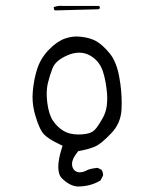

<svg xmlns="http://www.w3.org/2000/svg" viewBox="-20 -537 540 674"><path d="M330.6 -509.8Q330.6 -513.7 328.1 -516.1H200.7Q196.8 -516.6 193.4 -516.6Q180.2 -516.6 168.5 -511.7L169.9 -502.4L174.3 -500.5L323.2 -504.4Q325.2 -504.4 326.4 -504.9Q327.6 -505.4 328.6 -506.3Q329.6 -507.8 330.6 -508.3Q330.6 -509.3 330.6 -509.8ZM255.4 -64.9Q223.1 -64.9 202.1 -78.1Q180.2 -91.8 166 -113.3Q151.4 -134.8 146 -176.3Q144 -192.4 144 -207.5Q144 -229 148.4 -246.6Q155.3 -274.4 164.6 -297.9Q175.3 -325.2 217.8 -343.3Q238.3 -352.1 258.1 -352.1Q277.8 -352.1 294.9 -342.8Q328.1 -324.7 340.8 -287.6Q352.1 -253.9 356 -206.1Q356.4 -197.3 356.4 -189Q356.4 -149.9 340.3 -122.1Q323.2 -91.8 312.5 -81.1Q306.2 -74.7 298.8 -71.8Q282.7 -64.9 255.4 -64.9ZM232.9 38.1Q232.9 21 251.5 -2.4L254.4 -6.3L259.3 -7.3Q290 -12.7 313.5 -22.5Q335 -31.7 370.1 -68.8Q404.3 -104 406.7 -153.8Q407.2 -165.5 407.2 -176.8Q407.2 -219.7 398.9 -265.1Q389.2 -321.3 363.8 -351.1Q338.4 -381.3 317.1 -392.8Q295.9 -404.3 266.6 -407.7Q258.3 -408.7 253.4 -408.7Q248.5 -408.7 243.2 -408.7Q237.8 -408.7 228.5 -407Q219.2 -405.3 210 -402.3Q182.6 -393.6 153.6 -364.5Q124.5 -335.4 111.8 -298.6Q99.1 -261.7 95.2 -216.8Q94.2 -207 94.2 -197.3Q94.2 -163.1 104.5 -129.9Q119.1 -80.6 135.3 -64.5Q151.4 -48.3 189.5 -30.3L199.7 -25.4L196.3 -14.6Q184.6 22.9 184.6 48.8Q184.6 76.2 197.3 88.9Q224.1 115.7 252.4 117.7Q298.3 117.7 333 96.2L341.3 80.1Q341.8 79.1 341.8 78.1Q341.8 66.9 336.4 59.1L322.8 52.2Q296.9 54.7 285.6 60.5Q272 67.9 260.3 67.9Q248.5 67.9 240.7 60.1Q232.9 52.2 232.9 38.1Z"/></svg>

Font: NaikaiFont
Style: ExtraLight
Weight: 200
Version: Version 1.89